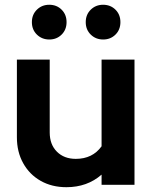

<svg xmlns="http://www.w3.org/2000/svg" viewBox="-20 -769 633 799"><path d="M256.4 10Q195.9 10 149.4 -16.3Q102.8 -42.6 76.6 -89.7Q50.3 -136.7 50.3 -197.6V-521H186.9V-217.6Q186.9 -167.8 216.7 -137.9Q246.5 -107.9 295.5 -107.9Q365 -107.9 402.7 -160.2V-521H539.7V0H402.7V-42.3Q343 10 256.4 10ZM185.2 -604.6Q154.6 -604.6 133.6 -625Q112.7 -645.4 112.7 -676.9Q112.7 -708.3 133.6 -728.8Q154.5 -749.2 184.9 -749.2Q215.9 -749.2 236.4 -728.8Q257 -708.3 257 -676.9Q257 -645.4 236.4 -625Q215.9 -604.6 185.2 -604.6ZM409.3 -604.6Q378.6 -604.6 357.7 -625Q336.8 -645.4 336.8 -676.9Q336.8 -708.3 357.7 -728.8Q378.6 -749.2 408.9 -749.2Q439.9 -749.2 460.5 -728.8Q481.1 -708.3 481.1 -676.9Q481.1 -645.4 460.5 -625Q439.9 -604.6 409.3 -604.6Z"/></svg>

Font: Red Hat Display VF
Style: Regular
Weight: 300
Designer: Pentagram, MCKL
Foundry: Pentagram, MCKL
Version: Version 1.023